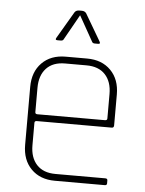

<svg xmlns="http://www.w3.org/2000/svg" viewBox="-51 -745 594 786"><g transform="rotate(5 245.5 -351.5)"><path d="M332 -574H318Q310 -574 307 -579L248 -684L189 -579Q186 -574 178 -574H164Q153 -574 160 -585L224 -694Q230 -703 243 -703H253Q266 -703 272 -694L336 -585Q343 -574 332 -574ZM409 0H204Q143 0 106.5 -37Q70 -74 70 -136V-374Q70 -436 106.5 -473Q143 -510 204 -510H292Q353 -510 389.5 -473Q426 -436 426 -374V-247Q426 -237 417 -237H109Q100 -237 100 -229V-137Q100 -86 127 -57Q154 -28 204 -28H409Q418 -28 418 -20V-8Q418 0 409 0ZM109 -265H387Q396 -265 396 -273V-373Q396 -424 369 -453Q342 -482 292 -482H204Q154 -482 127 -453Q100 -424 100 -373V-273Q100 -265 109 -265Z"/></g></svg>

Font: Rajdhani Light
Style: Regular
Weight: 300
Designer: Satya Rajpurohit, Jyotish Sonowal
Foundry: Indian Type Foundry
Version: Version 1.201;PS 1.0;hotconv 1.0.78;makeotf.lib2.5.61930; tt